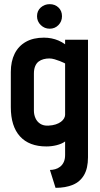

<svg xmlns="http://www.w3.org/2000/svg" viewBox="-20 -692 483 923"><path d="M219 -672Q194 -672 176 -656Q158 -640 158 -614Q158 -589 176 -571.5Q194 -554 219 -554Q244 -554 261 -571.5Q278 -589 278 -614Q278 -640 261 -656Q244 -672 219 -672ZM403 64V-501H293V-479Q278 -490 261.5 -497Q245 -504 227.5 -507.5Q210 -511 191 -511Q140 -511 104.5 -491Q69 -471 50.5 -434Q32 -397 32 -346V-177Q32 -85 76 -36.5Q120 12 203 12Q215 12 227.5 10.5Q240 9 252 6Q264 3 274.5 -1.5Q285 -6 293 -12V53Q293 73 286.5 87Q280 101 269 109.5Q258 118 245 121.5Q232 125 220 125L247 211Q295 211 330 196.5Q365 182 384 149.5Q403 117 403 64ZM293 -387V-140Q293 -132 288 -123Q283 -114 273 -106.5Q263 -99 248 -94Q233 -89 212 -88Q189 -87 173.5 -97Q158 -107 150.5 -124Q143 -141 143 -160V-338Q143 -359 149 -373.5Q155 -388 165.5 -396Q176 -404 189.5 -407.5Q203 -411 217 -411Q229 -411 242.5 -407Q256 -403 267.5 -398.5Q279 -394 286 -390.5Q293 -387 293 -387Z"/></svg>

Font: Advent Pro
Style: Bold
Weight: 700
Designer: VivaRado, Andreas Kalpakidis
Foundry: VivaRado, Andreas Kalpakidis
Version: Version 3.000